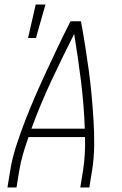

<svg xmlns="http://www.w3.org/2000/svg" viewBox="-20 -829 540 849"><path d="M13 0 25 -74Q34 -130 52.5 -186.5Q71 -243 92.5 -298.5Q114 -354 138 -409Q162 -464 187.5 -518.5Q213 -573 238.5 -627Q264 -681 292 -735H338Q348 -681 356.5 -627Q365 -573 372.5 -518.5Q380 -464 385 -409Q390 -354 393.5 -298.5Q397 -243 396.5 -186.5Q396 -130 387 -74L375 0H335L347 -74Q353 -111 355 -148.5Q357 -186 356 -223H106Q93 -186 82 -148.5Q71 -111 65 -74L53 0ZM355 -260Q351 -367 338 -471.5Q325 -576 308 -679Q256 -576 207 -471.5Q158 -367 119 -260ZM104 -661 138 -809H181L139 -661Z"/></svg>

Font: Iosevka Term Curly XLt Obl
Style: Regular
Weight: 200
Italic angle: -9°
Designer: Belleve Invis
Foundry: Belleve Invis
Version: Version 32.3.0